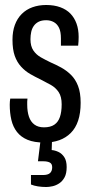

<svg xmlns="http://www.w3.org/2000/svg" viewBox="-20 -559 368 769"><path d="M158 12Q117 12 90.5 1Q64 -10 48 -30.5Q32 -51 25.5 -79Q19 -107 19 -140Q19 -146 19.5 -152Q20 -158 21 -164H90Q89 -158 89 -152Q89 -146 89 -140Q89 -112 96 -91.5Q103 -71 118 -60Q133 -49 156 -49Q182 -49 197.5 -59.5Q213 -70 220 -90.5Q227 -111 227 -141Q227 -172 215 -190Q203 -208 183.5 -219Q164 -230 142 -241Q121 -251 101 -262.5Q81 -274 64.5 -292Q48 -310 39 -335.5Q30 -361 30 -400Q30 -433 39.5 -459Q49 -485 67 -503Q85 -521 110 -530Q135 -539 165 -539Q197 -539 221.5 -530Q246 -521 262 -504.5Q278 -488 286.5 -464.5Q295 -441 295 -411Q295 -403 294.5 -393.5Q294 -384 293 -376H224V-405Q224 -432 216.5 -447.5Q209 -463 195.5 -470.5Q182 -478 165 -478Q147 -478 135 -472Q123 -466 115.5 -455.5Q108 -445 105 -431Q102 -417 102 -402Q102 -374 113.5 -357Q125 -340 143.5 -329.5Q162 -319 183 -309Q204 -300 225 -288.5Q246 -277 264 -259.5Q282 -242 292.5 -215Q303 -188 303 -147Q303 -106 293 -76Q283 -46 263.5 -26.5Q244 -7 217.5 2.5Q191 12 158 12ZM165 190Q148 190 132 187.5Q116 185 104 180V142H152Q172 142 180.5 134Q189 126 189 111Q189 97 179.5 92Q170 87 154 87H132L145 -18H189L187 42Q200 43 214 49.5Q228 56 237.5 70.5Q247 85 247 110Q247 136 238.5 151.5Q230 167 217 175.5Q204 184 190 187Q176 190 165 190Z"/></svg>

Font: Archivo ExtraCondensed
Style: Regular
Weight: 400
Width: 2
Designer: Hector Gatti
Foundry: Omnibus-Type
Version: Version 2.001